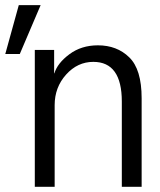

<svg xmlns="http://www.w3.org/2000/svg" viewBox="-33 -717 613 737"><path d="M100.6 0Q100.6 -130.9 100.6 -525.4Q119.1 -525.4 174.8 -525.4Q174.8 -502.9 174.8 -435.5Q174.8 -435.5 175.8 -435.5Q187.5 -474.6 233.4 -508.8Q279.3 -543 342.8 -543Q416 -543 462.9 -497.1Q510.7 -451.2 510.7 -339.8Q510.7 -226.6 510.7 0Q492.2 0 434.6 0Q434.6 -82 434.6 -327.1Q434.6 -479.5 325.2 -479.5Q264.6 -479.5 220.7 -430.7Q176.8 -381.8 176.8 -313.5Q176.8 -209 176.8 0Q157.2 0 100.6 0ZM-12.7 -509.8Q0 -556.6 39.1 -697.3Q60.5 -697.3 123 -697.3Q103.5 -650.4 43 -509.8Q29.3 -509.8 -12.7 -509.8Z"/></svg>

Font: Gothic A1
Style: Regular
Weight: 400
Designer: HanYang I&C Co.,Ltd.
Version: Version 2.50